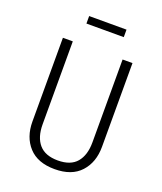

<svg xmlns="http://www.w3.org/2000/svg" viewBox="-155 -947 894 1058"><g transform="rotate(20 292.5 -418.0)"><path d="M496 -194Q496 -103 444 -46Q392 11 292 11Q192 11 140 -46Q88 -103 88 -194V-685H146V-199Q146 -123 182 -81.5Q218 -40 292 -40Q367 -40 402.5 -82Q438 -124 438 -199V-685H496ZM183 -803V-847H402V-803Z"/></g></svg>

Font: Fira Sans Condensed Light
Style: Regular
Weight: 300
Width: 3
Designer: bBox Type GmbH & Carrois Corporate GbR & Edenspiekermann AG
Foundry: bBox Type GmbH & Carrois Corporate GbR & Edenspiekermann AG
Version: Version 4.301